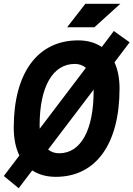

<svg xmlns="http://www.w3.org/2000/svg" viewBox="-41 -914 697 1003"><path d="M56.6 69.3 127.4 -23.9C160.6 -2 202.1 9.8 250.5 9.8C460 9.8 583.5 -161.6 583.5 -451.7C583.5 -504.9 574.2 -551.3 557.1 -588.4L636.2 -692.9L553.7 -752L490.7 -668.5C457 -691.4 415.5 -703.1 367.2 -703.1C155.8 -703.1 30.8 -533.7 30.8 -247.1C30.8 -189.9 41 -141.1 60.1 -101.6L-21 5.4ZM166.5 -241.7C166 -247.6 166 -253.4 166 -259.3C166 -460.9 234.4 -580.1 350.1 -580.1C373 -580.1 392.1 -572.8 407.7 -559.6ZM268.1 -113.3C245.6 -113.3 226.1 -120.1 210.4 -132.8L448.2 -445.8C448.2 -443.4 448.2 -441.4 448.2 -439.5C448.2 -234.4 381.3 -113.3 268.1 -113.3ZM309.6 -771.5H452.1L587.4 -894H404.8Z"/></svg>

Font: Cascadia Mono NF
Style: Bold Italic
Weight: 700
Italic angle: -10°
Monospace: yes
Designer: Aaron Bell
Foundry: Saja Typeworks
Version: Version 2404.023